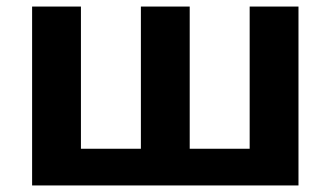

<svg xmlns="http://www.w3.org/2000/svg" viewBox="-20 -566 1009 586"><path d="M78 0V-546H227V-112H410V-546H559V-112H742V-546H891V0Z"/></svg>

Font: BC Sans
Style: Bold
Weight: 700
Designer: Monotype Design Team
Province of B.C.
Foundry: Monotype Imaging Inc.
Version: Version 2.000;GOOG;noto-source:20170915:90ef993387c0